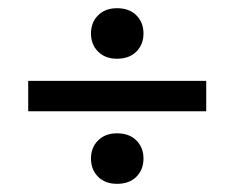

<svg xmlns="http://www.w3.org/2000/svg" viewBox="-20 -490 580 475"><path d="M269.5 -344.7C289.7 -344.7 305.7 -350.6 317.4 -362.3C329.1 -374 335 -389 335 -407.2C335 -425.5 329.1 -440.4 317.4 -452.1C305.7 -463.9 289.7 -469.7 269.5 -469.7C250 -469.7 234.4 -463.9 222.7 -452.1C210.9 -440.4 205.1 -425.5 205.1 -407.2C205.1 -389 210.9 -374 222.7 -362.3C234.4 -350.6 250 -344.7 269.5 -344.7ZM269.5 -35.2C289.7 -35.2 305.7 -41 317.4 -52.7C329.1 -64.5 335 -79.4 335 -97.7C335 -115.9 329.1 -130.9 317.4 -142.6C305.7 -154.3 289.7 -160.2 269.5 -160.2C250 -160.2 234.4 -154.3 222.7 -142.6C210.9 -130.9 205.1 -115.9 205.1 -97.7C205.1 -79.4 210.9 -64.5 222.7 -52.7C234.4 -41 250 -35.2 269.5 -35.2ZM490.2 -214.8V-290H49.8V-214.8Z"/></svg>

Font: Helmet
Style: Regular
Weight: 400
Designer: Carl Enlund
Version: 1.0